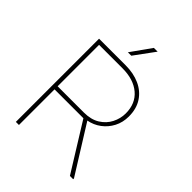

<svg xmlns="http://www.w3.org/2000/svg" viewBox="-253 -1033 1160 1160"><g transform="rotate(45 327.0 -453.0)"><path d="M557.1 0 368.2 -304.2H121.6V0H95.2V-710.9H321.8Q389.6 -710.9 442.4 -687.3Q495.1 -663.6 525.1 -617.9Q555.2 -572.3 555.2 -505.9Q555.2 -455.1 533.7 -414.1Q512.2 -373 476.1 -346.2Q439.9 -319.3 395 -311L585 -6.8V0ZM321.8 -684.6H121.6V-330.6H345.7Q406.7 -330.6 447.3 -356Q487.8 -381.3 508.3 -421.6Q528.8 -461.9 528.8 -505.9Q528.8 -589.8 472.7 -637.2Q416.5 -684.6 321.8 -684.6ZM276.4 -775.9 368.7 -905.8H400.9L305.7 -775.9Z"/></g></svg>

Font: Vazirmatn FD Thin
Style: Regular
Weight: 100
Designer: Saber Rastikerdar
Foundry: Saber Rastikerdar
Version: Version 33.003